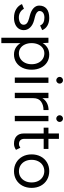

<svg xmlns="http://www.w3.org/2000/svg" viewBox="929 -1685 956 2854"><g transform="rotate(90 1407.0 -258.0)"><path d="M40.8 -106.9 111.2 -135.8Q127.2 -101.9 161.9 -81.1Q196.6 -60.2 236.8 -60.2Q285.7 -60.2 316.7 -79.1Q347.7 -98 347.7 -131.2Q347.7 -161.2 324.9 -180.1Q302.2 -199.1 255.4 -211.9L207.2 -224.6Q138.8 -242.9 100.9 -279Q63.1 -315.1 63.1 -361.8Q63.1 -433.8 110 -472.9Q157 -512 248 -512Q313.7 -512 361.6 -483.9Q409.5 -455.8 427.7 -406.8L358.4 -376.3Q345.9 -409 316 -424.5Q286.1 -440.1 241.5 -440.1Q195.7 -440.1 169.7 -420.2Q143.6 -400.4 143.6 -366Q143.6 -346.1 165.8 -328Q187.9 -310 229.4 -299.7L278.5 -287.3Q350.1 -268.8 389 -227.5Q427.9 -186.2 427.9 -134.2Q427.9 -89.9 404.5 -56.5Q381 -23.1 339.3 -5.6Q297.7 12 244.7 12Q166.4 12 113.5 -21.9Q60.6 -55.9 40.8 -106.9Z M541 -500H616L621 -408V200H541ZM579.7 -250Q579.7 -327.2 605.9 -386.5Q632.2 -445.8 679.8 -478.9Q727.3 -512 790 -512Q856 -512 907.3 -478.9Q958.7 -445.8 987.3 -386.4Q1016 -327 1016 -250Q1016 -173 987.3 -113.6Q958.7 -54.2 907.3 -21.1Q856 12 790 12Q727.3 12 679.8 -21.1Q632.2 -54.2 605.9 -113.5Q579.7 -172.8 579.7 -250ZM934.7 -250Q934.7 -304.7 914.1 -347.8Q893.6 -391 856.6 -415.1Q819.6 -439.2 773 -439.2Q728.8 -439.2 694.2 -415.1Q659.7 -391 640.3 -347.8Q621 -304.7 621 -250Q621 -195.4 640.3 -152.2Q659.7 -108.9 694.2 -84.8Q728.7 -60.7 772 -60.7Q818.6 -60.7 855.5 -84.8Q892.5 -109 913.6 -152.2Q934.7 -195.3 934.7 -250Z M1132 -500H1212V0H1132ZM1122.8 -666.3Q1122.8 -687.3 1137.8 -701.8Q1152.8 -716.3 1172.8 -716.3Q1193.8 -716.3 1208.3 -701.8Q1222.8 -687.3 1222.8 -666.3Q1222.8 -646.3 1208.3 -631.3Q1193.8 -616.3 1172.8 -616.3Q1152.8 -616.3 1137.8 -631.3Q1122.8 -646.3 1122.8 -666.3Z M1616 -502V-426.8Q1541 -426.8 1490 -390.2Q1439 -353.5 1439 -275.2L1402.8 -270.8Q1402.8 -347.8 1432.7 -400.1Q1462.5 -452.3 1510.8 -477.2Q1559.2 -502 1616 -502ZM1359 -500H1439V0H1359Z M1702 -500H1782V0H1702ZM1692.8 -666.3Q1692.8 -687.3 1707.8 -701.8Q1722.8 -716.3 1742.8 -716.3Q1763.8 -716.3 1778.3 -701.8Q1792.8 -687.3 1792.8 -666.3Q1792.8 -646.3 1778.3 -631.3Q1763.8 -616.3 1742.8 -616.3Q1722.8 -616.3 1707.8 -631.3Q1692.8 -646.3 1692.8 -666.3Z M1964 -133V-656H2044V-141.2Q2044 -103.2 2064.5 -82.4Q2085 -61.7 2122.3 -61.7Q2134.5 -61.7 2146.1 -65.8Q2157.7 -70 2176.3 -82.5L2207.3 -17.5Q2182.3 -1.3 2160.8 5.3Q2139.3 12 2117 12Q2044.2 12 2004.1 -26.1Q1964 -64.2 1964 -133ZM1877.3 -500H2193.7V-429.2H1877.3Z M2274.8 -250Q2274.8 -326 2306.4 -385.5Q2338 -445 2394.5 -478.5Q2451 -512 2523.3 -512Q2595.6 -512 2652.7 -478.5Q2709.7 -445 2741.3 -385.5Q2772.8 -326 2772.8 -250Q2772.8 -174 2741.3 -114.5Q2709.7 -55 2653.2 -21.5Q2596.6 12 2525.4 12Q2453.1 12 2396 -21.5Q2339 -55 2306.9 -114.5Q2274.8 -174 2274.8 -250ZM2692 -250Q2692 -304.7 2670.6 -347.5Q2649.1 -390.2 2610.4 -414.4Q2571.6 -438.5 2523.3 -438.5Q2475 -438.5 2436.7 -414.4Q2398.5 -390.2 2377.1 -347.4Q2355.7 -304.6 2355.7 -250Q2355.7 -195.4 2377.1 -152.6Q2398.5 -109.8 2437.3 -85.6Q2476.1 -61.5 2525.3 -61.5Q2573.7 -61.5 2611.4 -85.6Q2649.2 -109.8 2670.6 -152.6Q2692 -195.4 2692 -250Z"/></g></svg>

Font: Oak Sans Light
Style: Regular
Weight: 400
Designer: Erik Kennedy, Walven
Foundry: Erik Kennedy, Walven
Version: Version 1.100;Glyphs 3.1.2 (3151)